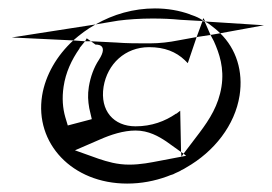

<svg xmlns="http://www.w3.org/2000/svg" viewBox="-20 -432 647 456"><path d="M377 -13C382 -15 387 -17 391 -18L397 -21C401 -23 407 -25 411 -28L417 -31L422 -34C489 -72 538 -135 549 -205C558 -263 541 -316 503 -353L480 -349L488 -334C501 -305 513 -270 506 -226C499 -182 478 -149 454 -117L416 -67L422 -62L359 -50C338 -46 314 -41 287 -41C258 -41 235 -48 214 -55L158 -75L218 -101C243 -112 273 -122 302 -122C333 -122 357 -108 375 -96L410 -71L408 -169L399 -162H398C372 -144 340 -132 302 -132C250 -132 217 -169 226 -226C235 -280 277 -320 334 -320C371 -320 398 -309 419 -289L426 -282L447 -344L403 -336C383 -332 360 -329 335 -329C306 -329 281 -329 256 -331L196 -334L207 -326C207 -326 240 -329 215 -290C203 -272 195 -250 191 -226C188 -207 189 -192 192 -175L198 -149L141 -134L135 -154C129 -175 127 -199 131 -226C136 -260 150 -290 169 -317V-318L182 -334L154 -336C115 -300 88 -254 80 -205C62 -92 151 4 282 4C315 4 347 -2 377 -13ZM463 -389 467 -382H466C464 -383 463 -384 461 -384ZM436 -396 433 -397 431 -398C406 -407 378 -412 348 -412C297 -412 249 -398 207 -374L261 -383C284 -386 313 -388 342 -388C367 -388 388 -387 408 -385L461 -382V-384C454 -389 445 -393 436 -396ZM466 -381 467 -382ZM416 -67 411 -60 410 -71ZM182 -334 186 -341 196 -334ZM8 -343 207 -374C187 -363 170 -350 154 -336ZM480 -349 447 -344 461 -382 466 -381ZM607 -372 503 -353C495 -361 487 -367 478 -374L472 -378L466 -381Z"/></svg>

Font: Charger Static
Style: 2Obl
Weight: 1000
Designer: Jasper
Foundry: KineticPlasma Fonts/Cannot Into Space Fonts
Version: Version 1.1